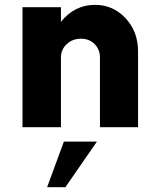

<svg xmlns="http://www.w3.org/2000/svg" viewBox="-20 -530 659 800"><path d="M376.5 -509.8Q451.2 -509.8 503.2 -454.1Q555.2 -398.4 555.2 -316.4V0H396.5V-290Q396.5 -323.7 374.3 -346.2Q352.1 -368.7 317.4 -368.7Q282.2 -368.7 258.1 -346.2Q233.9 -323.7 233.9 -290V0H73.7V-500H233.9V-439Q290.5 -509.8 376.5 -509.8ZM176.3 250 246.1 60.1H383.8L252.4 250Z"/></svg>

Font: Now
Style: Bold
Weight: 700
Designer: Alfredo Marco Pradil
Foundry: Alfredo Marco Pradil
Version: Version 1.002;PS 001.002;hotconv 1.0.88;makeotf.lib2.5.64775